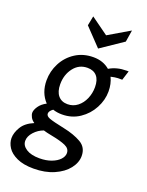

<svg xmlns="http://www.w3.org/2000/svg" viewBox="-219 -815 878 1150"><g transform="rotate(20 219.5 -239.5)"><path d="M-42 123Q-42 89 -19.5 51.5Q3 14 56 -8Q39 -19 31 -34.5Q23 -50 23 -62Q23 -80 39 -103.5Q55 -127 86 -143Q37 -195 37 -274Q37 -332 64 -384Q91 -436 140.5 -468Q190 -500 255 -500Q317 -500 359 -464Q406 -492 467 -492H481L462 -432H435Q428 -432 414.5 -430Q401 -428 390 -425Q409 -386 409 -337Q409 -283 381.5 -231Q354 -179 305 -146Q256 -113 193 -113Q161 -113 135 -122Q112 -106 112 -89Q112 -73 136 -64Q160 -55 232 -40Q300 -26 345 0Q390 26 390 81Q390 123 359.5 162Q329 201 273 225.5Q217 250 144 250Q79 250 37 230.5Q-5 211 -23.5 182Q-42 153 -42 123ZM324 -334Q324 -380 303 -404Q282 -428 243 -428Q189 -428 155.5 -384.5Q122 -341 122 -280Q122 -233 143.5 -207.5Q165 -182 203 -182Q239 -182 266.5 -203.5Q294 -225 309 -260Q324 -295 324 -334ZM301 95Q301 66 269.5 52Q238 38 180 27Q143 20 125 14Q91 26 66 53.5Q41 81 41 110Q41 140 71.5 160Q102 180 156 180Q199 180 232 167.5Q265 155 283 135.5Q301 116 301 95ZM157 -668 169 -729 280 -649 416 -729 404 -654 262 -558Z"/></g></svg>

Font: Cabin
Style: Italic
Weight: 400
Italic angle: -7°
Designer: Pablo Impallari
Foundry: Pablo Impallari. http://www.impallari.com Igino Marini. http://www.ikern.com
Version: Version 2.200